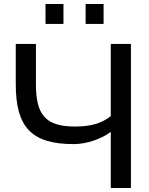

<svg xmlns="http://www.w3.org/2000/svg" viewBox="-20 -942 746 962"><path d="M349 -220C412 -220 485 -244 535 -281V0H636V-722H535V-360C490 -324 434 -308 356 -308C208 -308 160 -367 160 -520V-722H59V-520C59 -306 137 -220 349 -220ZM208 -822H298V-922H208ZM409 -822H499V-922H409Z"/></svg>

Font: Perun
Style: Regular
Weight: 400
Foundry: Copyright (c) Stefan Peev, Context Ltd, 2016
Version: Version 1.089